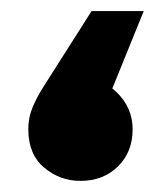

<svg xmlns="http://www.w3.org/2000/svg" viewBox="-20 -326 293 346"><path d="M97 -186Q161 -188 190 -160Q219 -132 219 -93Q219 -52 192.5 -26Q166 0 125 0Q88 0 59.5 -24Q31 -48 31 -93Q31 -114 38.5 -132Q46 -150 56 -166L145 -306H239L153 -94Z"/></svg>

Font: Alexandria ExtraBold
Style: Regular
Weight: 800
Designer: Mohamed Gaber
Foundry: Kief Type Foundry
Version: Version 5.100